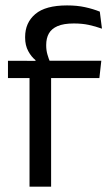

<svg xmlns="http://www.w3.org/2000/svg" viewBox="-20 -696 415 716"><path d="M230 -675.8Q267.6 -675.8 297.4 -669.2Q327.2 -662.7 352.2 -652.6L360.2 -589.1Q335.7 -597.8 310.8 -603.2Q286 -608.5 255.1 -608.5Q217.5 -608.5 194.8 -598.7Q172.2 -588.9 162.2 -571.1Q152.3 -553.3 152.3 -528.5V-526.2Q152.3 -508.5 156.9 -492.7Q161.5 -476.8 167 -464.1L112.4 -462V-471.8Q96.8 -484.1 85.3 -505.4Q73.7 -526.8 73.7 -555.6V-558.1Q73.7 -611.4 111.7 -643.6Q149.6 -675.8 230 -675.8ZM170.6 0H90.1V-444.7H170.6ZM350.6 -404.8H9.7V-469.4L121.1 -469L153.8 -469.4H357.8Z"/></svg>

Font: Anek Malayalam Medium
Style: Regular
Weight: 500
Designer: Maithili Shingre (Malayalam) & Yesha Goshar (Latin)
Foundry: Ek Type
Version: Version 1.003